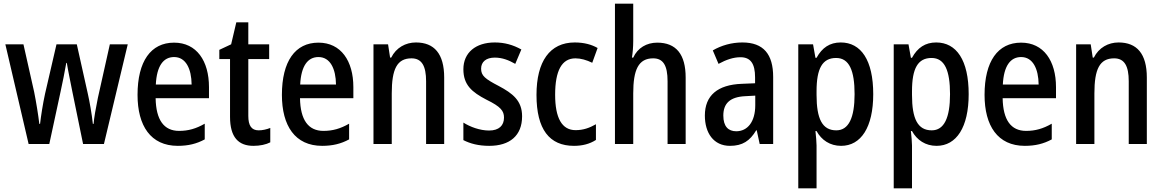

<svg xmlns="http://www.w3.org/2000/svg" viewBox="-20 -780 6299 1040"><path d="M372 -283 430 0H543L672 -540H575L510 -249C499 -196 489 -139 487 -109H483C477 -165 465 -231 456 -271L396 -540H286L224 -272C212 -217 202 -152 197 -109H193C187 -159 176 -227 165 -282L107 -540H9L135 0H247L308 -283C317 -323 332 -398 339 -439H342C348 -400 364 -325 372 -283Z M923 -549C797 -549 725 -448 725 -266C725 -99 796 10 943 10C999 10 1045 -1 1089 -25V-110C1042 -83 1000 -71 950 -71C868 -71 825 -130 823 -248H1112V-308C1112 -450 1045 -549 923 -549ZM923 -471C987 -471 1017 -407 1018 -322H824C829 -423 865 -471 923 -471Z M1381 -74C1342 -74 1325 -100 1325 -152V-460H1438V-540H1325V-659H1260L1232 -540L1168 -510V-460H1226V-147C1226 -36 1272 10 1353 10C1388 10 1421 3 1444 -9V-87C1424 -79 1402 -74 1381 -74Z M1705 -549C1579 -549 1507 -448 1507 -266C1507 -99 1578 10 1725 10C1781 10 1827 -1 1871 -25V-110C1824 -83 1782 -71 1732 -71C1650 -71 1607 -130 1605 -248H1894V-308C1894 -450 1827 -549 1705 -549ZM1705 -471C1769 -471 1799 -407 1800 -322H1606C1611 -423 1647 -471 1705 -471Z M2233 -550C2177 -550 2126 -522 2099 -468H2093L2082 -540H2003V0H2102V-274C2102 -405 2130 -464 2209 -464C2265 -464 2288 -422 2288 -340V0H2386V-360C2386 -489 2332 -550 2233 -550Z M2808 -150C2808 -235 2757 -274 2682 -314C2607 -353 2586 -370 2586 -408C2586 -445 2613 -468 2660 -468C2701 -468 2736 -454 2771 -434L2804 -512C2759 -537 2713 -550 2660 -550C2557 -550 2490 -495 2490 -405C2490 -320 2536 -281 2615 -240C2693 -202 2710 -179 2710 -143C2710 -100 2683 -73 2629 -73C2579 -73 2526 -93 2490 -116V-21C2527 -2 2572 10 2630 10C2741 10 2808 -45 2808 -150Z M3089 10C3134 10 3174 0 3208 -22V-107C3173 -87 3139 -75 3098 -75C3024 -75 2987 -140 2987 -267C2987 -397 3023 -464 3097 -464C3126 -464 3157 -455 3188 -440L3217 -520C3186 -538 3145 -550 3093 -550C2958 -550 2886 -447 2886 -266C2886 -79 2956 10 3089 10Z M3410 -558V-760H3311V0H3410V-274C3410 -402 3438 -464 3518 -464C3572 -464 3596 -426 3596 -340V0H3694V-360C3694 -485 3643 -549 3540 -549C3483 -549 3434 -521 3410 -468H3403C3407 -492 3410 -526 3410 -558Z M4001 -550C3943 -550 3887 -534 3841 -507L3872 -434C3914 -457 3953 -470 3991 -470C4045 -470 4070 -436 4070 -361V-329L3998 -326C3867 -321 3798 -263 3798 -154C3798 -60 3845 10 3934 10C4002 10 4042 -17 4076 -74H4079L4095 0H4168V-363C4168 -486 4116 -550 4001 -550ZM4017 -259 4071 -262V-210C4071 -120 4029 -69 3968 -69C3925 -69 3898 -95 3898 -154C3898 -219 3933 -255 4017 -259Z M4534 -550C4475 -550 4433 -522 4403 -467H4397L4384 -540H4304V240H4403V8C4403 -12 4400 -40 4397 -70H4403C4430 -21 4476 10 4536 10C4644 10 4710 -91 4710 -270C4710 -454 4644 -550 4534 -550ZM4509 -466C4580 -466 4609 -398 4609 -270C4609 -142 4577 -74 4510 -74C4434 -74 4403 -136 4403 -266V-286C4403 -410 4435 -466 4509 -466Z M5051 -550C4992 -550 4950 -522 4920 -467H4914L4901 -540H4821V240H4920V8C4920 -12 4917 -40 4914 -70H4920C4947 -21 4993 10 5053 10C5161 10 5227 -91 5227 -270C5227 -454 5161 -550 5051 -550ZM5026 -466C5097 -466 5126 -398 5126 -270C5126 -142 5094 -74 5027 -74C4951 -74 4920 -136 4920 -266V-286C4920 -410 4952 -466 5026 -466Z M5511 -549C5385 -549 5313 -448 5313 -266C5313 -99 5384 10 5531 10C5587 10 5633 -1 5677 -25V-110C5630 -83 5588 -71 5538 -71C5456 -71 5413 -130 5411 -248H5700V-308C5700 -450 5633 -549 5511 -549ZM5511 -471C5575 -471 5605 -407 5606 -322H5412C5417 -423 5453 -471 5511 -471Z M6039 -550C5983 -550 5932 -522 5905 -468H5899L5888 -540H5809V0H5908V-274C5908 -405 5936 -464 6015 -464C6071 -464 6094 -422 6094 -340V0H6192V-360C6192 -489 6138 -550 6039 -550Z"/></svg>

Font: Noto Sans Tamil Condensed Medium
Style: Regular
Weight: 500
Width: 3
Designer: Jelle Bosma - Monotype Design Team
Foundry: Monotype Imaging Inc.
Version: Version 2.004